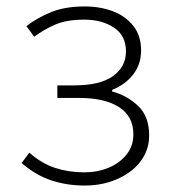

<svg xmlns="http://www.w3.org/2000/svg" viewBox="-20 -563 530 596"><path d="M244 13Q188 13 139.5 -3Q91 -19 47 -57L71 -89Q110 -55 152 -41.5Q194 -28 241 -28Q283 -28 317.5 -42.5Q352 -57 373 -83.5Q394 -110 394 -146Q394 -202 349.5 -230.5Q305 -259 226 -259H158V-298H211Q291 -298 331 -327Q371 -356 371 -403Q371 -453 333.5 -477.5Q296 -502 242 -502Q188 -502 153.5 -487.5Q119 -473 86 -449L62 -482Q96 -508 139 -525.5Q182 -543 243 -543Q291 -543 330.5 -528Q370 -513 394 -482.5Q418 -452 418 -406Q418 -364 394 -332.5Q370 -301 328 -284V-279Q374 -267 408.5 -234.5Q443 -202 443 -143Q443 -108 427.5 -79.5Q412 -51 384.5 -30.5Q357 -10 321 1.5Q285 13 244 13Z"/></svg>

Font: Noto Sans KR ExtraLight
Style: Regular
Weight: 250
Designer: Ryoko NISHIZUKA  (kana, bopomofo & ideographs); Paul D. Hunt (Latin, Greek & Cyrillic); Sandoll Communications , Soo-you
Foundry: Adobe
Version: Version 2.004-H2;hotconv 1.0.118;makeotfexe 2.5.65603